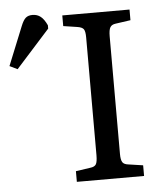

<svg xmlns="http://www.w3.org/2000/svg" viewBox="-230 -762 690 808"><g transform="rotate(-5 115.0 -358.0)"><path d="M62 0V-45L123 -54Q142 -56 148 -66.5Q154 -77 154 -105V-602Q154 -628 147.5 -637Q141 -646 121 -649L62 -658V-703H346V-658L283 -649Q266 -647 259.5 -636Q253 -625 253 -598V-101Q253 -76 259.5 -66Q266 -56 285 -54L346 -45V0ZM-145 -494 -178 -510 -112 -673Q-102 -698 -91.5 -707Q-81 -716 -63 -716Q-43 -716 -28.5 -704.5Q-14 -693 -2 -667V-653Z"/></g></svg>

Font: Literata 18pt
Style: Regular
Weight: 400
Designer: Latin by Veronika Burian and Jose Scaglione. Greek by Irene Vlachou. Cyrillic by Vera Evstafieva.
Foundry: TypeTogether
Version: Version 3.103;gftools[0.9.29]